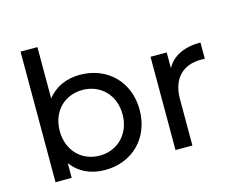

<svg xmlns="http://www.w3.org/2000/svg" viewBox="-103 -895 1297 1054"><g transform="rotate(-15 546.0 -368.0)"><path d="M91 0H183V-84C226 -25 293 6 372 6C527 6 640 -104 640 -265C640 -425 527 -535 372 -535C296 -535 230 -506 187 -450V-742H91ZM186 -265C186 -376 262 -451 364 -451C466 -451 543 -376 543 -265C543 -154 466 -78 364 -78C262 -78 186 -154 186 -265Z M773 0H869V-264C869 -379 932 -443 1036 -443C1045 -443 1053 -443 1058 -442V-535C965 -535 898 -502 865 -441V-530H773Z"/></g></svg>

Font: Malon Grotesk Med
Style: Regular
Weight: 500
Designer: Julieta Ulanovsky
Foundry: Julieta Ulanovsky
Version: Version 7.200